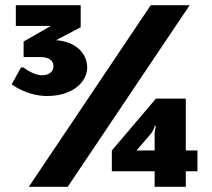

<svg xmlns="http://www.w3.org/2000/svg" viewBox="-20 -720 816 740"><path d="M91 0H241L711 -700H561ZM696 -140V-340H581L411 -140V-60H576V0H696V-60H741V-140ZM561 -204C571 -215 577 -235 577 -235H581C581 -235 576 -215 576 -205V-140H506ZM162 -350C261 -350 316 -405 316 -460C316 -515 271 -560 196 -565L291 -615V-700H41V-620H176L71 -560V-500H137C171 -500 186 -485 186 -465C186 -445 171 -430 142 -430C107 -430 71 -460 71 -460H61L25 -395C25 -395 82 -350 162 -350Z"/></svg>

Font: Scada
Style: Bold
Weight: 700
Designer: Jovanny Lemonad
Foundry: Jovanny Lemonad
Version: Version 3.005